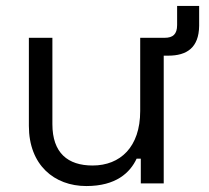

<svg xmlns="http://www.w3.org/2000/svg" viewBox="-20 -616 702 645"><path d="M270 9C370 9 417 -36 439 -83H453V0H530V-429H545C608 -429 648 -456 649 -529V-596H575V-532C575 -501 561 -489 533 -489H451V-243C451 -122 384 -60 291 -60C208 -60 156 -102 156 -199V-489H77V-193C77 -62 162 9 270 9Z"/></svg>

Font: Meta Space
Style: Regular
Weight: 400
Designer: Meta Pool / Florian Karsten
Foundry: Meta Pool / Florian Karsten
Version: Version 2.000;Glyphs 3.1.1 (3137)